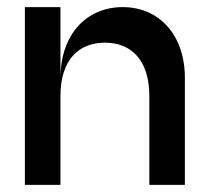

<svg xmlns="http://www.w3.org/2000/svg" viewBox="-20 -520 590 540"><path d="M325 -500C225 -500 150 -425 150 -300V-500H50V0H150V-250C150 -350 200 -400 275 -400C350 -400 400 -350 400 -250V0H500V-300C500 -425 425 -500 325 -500Z"/></svg>

Font: LS-VG5000
Style: Regular
Weight: 400
Designer: Justin Bihan, 2021
Foundry: Justin Bihan, 2021
Version: Version 1.000;Glyphs 3.1.2 (3151)